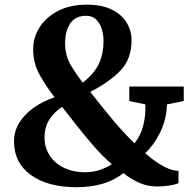

<svg xmlns="http://www.w3.org/2000/svg" viewBox="-20 -772 802 802"><path d="M747.5 -410.5V-350L677.5 -336Q675 -269.5 647.2 -215.5Q619.5 -161.5 586.5 -132.5Q614 -107 651.2 -83.8Q688.5 -60.5 725.5 -58V-7.5Q718.5 -3 701.2 0.5Q684 4 665.8 5.5Q647.5 7 637 7Q597.5 7 562.8 -8Q528 -23 495 -49Q458.5 -19 408.8 -4.5Q359 10 300.5 10Q179.5 10 109 -41Q38.5 -92 38.5 -181Q38.5 -224.5 61.2 -260.5Q84 -296.5 122.5 -323.2Q161 -350 208 -365.5Q173.5 -410 146 -458.8Q118.5 -507.5 118.5 -565.5Q118.5 -616 145.8 -658.5Q173 -701 223.2 -726.8Q273.5 -752.5 343 -752.5Q405.5 -752.5 446.8 -732Q488 -711.5 508.8 -677.8Q529.5 -644 529.5 -604Q529.5 -527 485 -479.2Q440.5 -431.5 357 -388Q410 -320.5 453.8 -268.2Q497.5 -216 542 -173.5Q569 -207.5 579.2 -251.2Q589.5 -295 587 -336L520 -350V-410.5ZM252 -590.5Q252 -539.5 276.8 -498.2Q301.5 -457 326 -427Q375 -465.5 393.8 -507.2Q412.5 -549 412.5 -602.5Q412.5 -624.5 405.8 -648.5Q399 -672.5 383 -689.2Q367 -706 339 -706Q295.5 -706 273.8 -674.8Q252 -643.5 252 -590.5ZM336 -52.5Q367 -52.5 396 -62Q425 -71.5 447 -86Q412 -116 376.2 -156.5Q340.5 -197 305.8 -241Q271 -285 239.5 -325.5Q207 -304.5 186.5 -273Q166 -241.5 166 -197Q166 -158 185.8 -125.2Q205.5 -92.5 243.8 -72.8Q282 -53 336 -52.5Z"/></svg>

Font: Merriweather Text Regular
Style: Bold
Weight: 700
Designer: Eben Sorkin
Foundry: Eben Sorkin
Version: Version 2.100; ttfautohint (v1.7.19-72a1) -l 8 -r 50 -G 200 